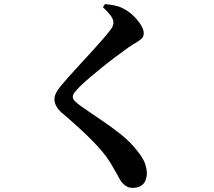

<svg xmlns="http://www.w3.org/2000/svg" viewBox="-20 -839 1040 931"><path d="M623 72Q603 72 588 61Q573 50 564 36Q555 20 544.5 0.5Q534 -19 514 -52Q485 -99 426.5 -158Q368 -217 280 -292Q262 -307 253 -324.5Q244 -342 244 -356Q244 -372 251 -386.5Q258 -401 273 -420Q289 -439 314 -467.5Q339 -496 368 -527Q397 -558 425 -589Q453 -620 475.5 -645.5Q498 -671 509 -686Q521 -700 525.5 -710Q530 -720 530 -730Q530 -746 515.5 -765Q501 -784 479 -804L489 -819Q512 -817 533.5 -813Q555 -809 573 -800Q602 -786 625 -764Q648 -742 662.5 -719Q677 -696 677 -678Q677 -662 667.5 -652.5Q658 -643 641.5 -633.5Q625 -624 603 -609Q576 -590 542 -564.5Q508 -539 474.5 -512Q441 -485 413 -461Q385 -437 369 -421Q349 -401 341 -390Q333 -379 333 -369Q333 -359 343.5 -348.5Q354 -338 369 -327Q417 -293 468 -259Q519 -225 565.5 -188Q612 -151 645 -108Q672 -75 682 -49Q692 -23 692 3Q692 18 686 34.5Q680 51 664.5 61.5Q649 72 623 72Z"/></svg>

Font: Noto Serif SC ExtraLight
Style: Bold
Weight: 700
Version: Version 2.002-H1;hotconv 1.1.0;makeotfexe 2.6.0